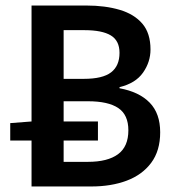

<svg xmlns="http://www.w3.org/2000/svg" viewBox="-20 -674 640 694"><path d="M94 0V-654H293Q360 -654 412.5 -638.5Q465 -623 494.5 -588.5Q524 -554 524 -495Q524 -450 497 -411.5Q470 -373 412 -359V-355Q483 -342 521 -303Q559 -264 559 -196Q559 -129 526.5 -85.5Q494 -42 438 -21Q382 0 310 0ZM17 -166V-229L95 -235H334V-166ZM210 -89H298Q369 -89 406.5 -116.5Q444 -144 444 -203Q444 -259 407.5 -283.5Q371 -308 298 -308H210ZM210 -389H283Q351 -389 381.5 -412.5Q412 -436 412 -483Q412 -527 380.5 -546Q349 -565 285 -565H210Z"/></svg>

Font: Source Code Pro ExtraLight SemiBold
Style: Regular
Weight: 600
Monospace: yes
Version: Version 1.018;hotconv 1.0.116;makeotfexe 2.5.65601